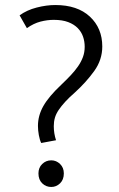

<svg xmlns="http://www.w3.org/2000/svg" viewBox="-20 -735 472 764"><path d="M200 -715Q288 -715 337.5 -669Q387 -623 387 -550Q387 -497 355 -452.5Q323 -408 278 -367Q255 -347 239.5 -330Q224 -313 213.5 -297.5Q203 -282 198.5 -266.5Q194 -251 194 -233Q194 -204 203 -177L144 -166Q138 -178 134.5 -197.5Q131 -217 131 -234Q131 -275 152.5 -313Q174 -351 224 -398Q244 -417 261 -435Q278 -453 290.5 -471Q303 -489 310 -508Q317 -527 317 -549Q317 -570 310.5 -589Q304 -608 289.5 -623Q275 -638 251.5 -647Q228 -656 194 -656Q168 -656 141 -649Q114 -642 87 -623L58 -674Q87 -695 126 -705Q165 -715 200 -715ZM133 -45Q133 -68 148 -82.5Q163 -97 184 -97Q204 -97 219 -82.5Q234 -68 234 -45Q234 -20 219 -5.5Q204 9 184 9Q163 9 148 -5.5Q133 -20 133 -45Z"/></svg>

Font: Mukta Vaani Light
Style: Regular
Weight: 300
Designer: Noopur Datye, Girish Dalvi, Yashodeep Gholap, Pallavi Karambelkar
Foundry: Ek Type
Version: Version 2.538;PS 1.000;hotconv 16.6.51;makeotf.lib2.5.65220;